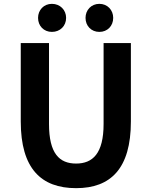

<svg xmlns="http://www.w3.org/2000/svg" viewBox="-20 -965 788 999"><path d="M376 14C556 14 661 -88 661 -333V-741H519V-320C519 -166 462 -114 376 -114C289 -114 235 -166 235 -320V-741H88V-333C88 -88 194 14 376 14ZM250 -799C293 -799 324 -830 324 -872C324 -913 293 -945 250 -945C208 -945 178 -913 178 -872C178 -830 208 -799 250 -799ZM497 -799C539 -799 569 -830 569 -872C569 -913 539 -945 497 -945C455 -945 425 -913 425 -872C425 -830 455 -799 497 -799Z"/></svg>

Font: Noto Sans TC
Style: Bold
Weight: 700
Designer: Ryoko NISHIZUKA 西塚涼子 (kana, bopomofo & ideographs); Paul D. Hunt (Latin, Greek & Cyrillic); Sandoll Communications 산돌커뮤니
Foundry: Adobe
Version: Version 2.004;hotconv 1.0.118;makeotfexe 2.5.65603